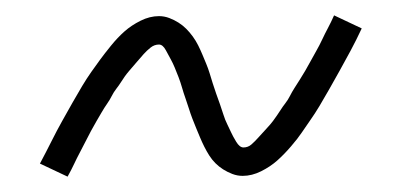

<svg xmlns="http://www.w3.org/2000/svg" viewBox="-20 -416 540 250"><path d="M68 -186 32 -203Q40 -218 47 -232Q54 -246 61 -258.5Q68 -271 74.5 -282.5Q81 -294 87 -304Q93 -314 99 -322.5Q105 -331 110.5 -338.5Q116 -346 124.5 -356.5Q133 -367 142 -375Q151 -383 163 -389Q175 -395 187 -395Q194 -395 200.5 -392.5Q207 -390 212.5 -386.5Q218 -383 222.5 -378.5Q227 -374 231 -368.5Q235 -363 238 -357Q241 -351 243.5 -345Q246 -339 248.5 -333Q251 -327 253 -320.5Q255 -314 257 -307.5Q259 -301 261.5 -294Q264 -287 266.5 -280Q269 -273 271 -266.5Q273 -260 276 -254Q279 -248 281 -243.5Q283 -239 287.5 -231.5Q292 -224 297 -224Q303 -224 307.5 -228Q312 -232 316 -236.5Q320 -241 326.5 -248Q333 -255 335.5 -258.5Q338 -262 340.5 -265.5Q343 -269 345.5 -273Q348 -277 351.5 -281.5Q355 -286 357.5 -291Q360 -296 363.5 -301.5Q367 -307 370.5 -312.5Q374 -318 377.5 -324Q381 -330 384.5 -336.5Q388 -343 392 -350Q396 -357 399.5 -364.5Q403 -372 407 -379.5Q411 -387 415 -396L451 -379Q444 -364 436.5 -350Q429 -336 422 -323.5Q415 -311 408.5 -299.5Q402 -288 396 -278Q390 -268 384 -259.5Q378 -251 373 -243.5Q368 -236 359 -225.5Q350 -215 341 -207Q332 -199 320 -193Q308 -187 296 -187Q289 -187 282.5 -189.5Q276 -192 270.5 -195.5Q265 -199 260.5 -203.5Q256 -208 252.5 -213.5Q249 -219 246 -225Q243 -231 240.5 -237Q238 -243 235.5 -249Q233 -255 230.5 -261.5Q228 -268 226 -274.5Q224 -281 221.5 -288Q219 -295 217 -302Q215 -309 212.5 -315.5Q210 -322 207.5 -328Q205 -334 202.5 -338.5Q200 -343 196 -350.5Q192 -358 187 -358Q181 -358 176 -354Q171 -350 167 -345.5Q163 -341 157 -334Q151 -327 148 -323.5Q145 -320 142.5 -316.5Q140 -313 137.5 -309Q135 -305 131.5 -300.5Q128 -296 125.5 -291Q123 -286 119.5 -281Q116 -276 112.5 -270Q109 -264 105.5 -258Q102 -252 98.5 -245.5Q95 -239 91.5 -232Q88 -225 84 -217.5Q80 -210 76.5 -202.5Q73 -195 68 -186Z"/></svg>

Font: Iosevka Curly Slab Extralight
Style: Italic
Weight: 200
Italic angle: -9°
Monospace: yes
Designer: Belleve Invis
Foundry: Belleve Invis
Version: Version 22.1.2; ttfautohint (v1.8.4)